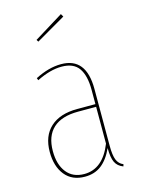

<svg xmlns="http://www.w3.org/2000/svg" viewBox="-116 -821 661 897"><g transform="rotate(-15 214.5 -372.5)"><path d="M370 -1 367 9Q340 -1 329 -24Q318 -47 318 -93Q295 -42 262 -16.5Q229 9 182 9Q120 9 86 -33Q52 -75 52 -145Q52 -222 98 -264Q144 -306 228 -306H316V-375Q316 -444 291 -480Q266 -516 208 -516Q153 -516 87 -483L83 -494Q149 -528 209 -528Q330 -528 330 -376V-101Q330 -55 339 -32.5Q348 -10 370 -1ZM316 -115V-293H229Q149 -293 108 -255.5Q67 -218 67 -145Q67 -80 97 -42Q127 -4 182 -4Q272 -4 316 -115ZM277 -740 134 -657 128 -667 269 -754Z"/></g></svg>

Font: Fira Sans Compressed Hair
Style: Regular
Weight: 100
Width: 1
Designer: bBox Type GmbH & Carrois Corporate GbR & Edenspiekermann AG
Foundry: bBox Type GmbH & Carrois Corporate GbR & Edenspiekermann AG
Version: Version 4.301